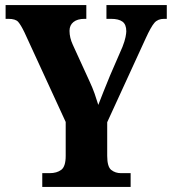

<svg xmlns="http://www.w3.org/2000/svg" viewBox="-20 -734 675 754"><path d="M146 0V-54H175Q203 -54 220.5 -67Q238 -80 238 -122V-255L76 -607Q62 -636 51.5 -648Q41 -660 13 -660H2V-714H319V-660H312Q284 -660 268.5 -647.5Q253 -635 253 -613Q253 -586 266 -558L331 -416Q344 -388 351.5 -366.5Q359 -345 366 -322Q375 -346 387 -375.5Q399 -405 412 -437L461 -550Q470 -573 473 -588.5Q476 -604 476 -611Q476 -638 461 -649Q446 -660 416 -660H398V-714H635V-660H624Q600 -660 586.5 -644.5Q573 -629 552 -583L401 -254V-122Q401 -79 417 -66.5Q433 -54 455 -54H493V0Z"/></svg>

Font: Noto Serif Ethiopic Condensed ExtraBold
Style: Regular
Weight: 800
Width: 3
Designer: Monotype Design Team
Foundry: Monotype Imaging Inc.
Version: Version 2.102; ttfautohint (v1.8.4.7-5d5b)